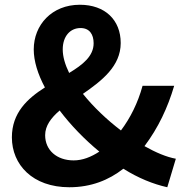

<svg xmlns="http://www.w3.org/2000/svg" viewBox="-20 -774 779 808"><path d="M244 -566C244 -621 275 -656 319 -656C357 -656 374 -629 374 -592C374 -538 329 -502 271 -467C254 -502 244 -535 244 -566ZM272 14C363 14 438 -16 499 -64C561 -25 625 1 684 14L720 -106C681 -113 636 -132 588 -159C646 -236 686 -321 713 -413H580C560 -340 528 -277 489 -225C430 -270 373 -324 329 -379C408 -434 488 -495 488 -593C488 -690 422 -754 316 -754C198 -754 122 -669 122 -566C122 -517 139 -462 169 -406C95 -359 30 -299 30 -196C30 -81 117 14 272 14ZM170 -205C170 -245 195 -278 231 -309C278 -247 335 -188 398 -136C363 -113 327 -99 290 -99C219 -99 170 -142 170 -205Z"/></svg>

Font: Source Han Sans CN
Style: Bold
Weight: 700
Designer: Ryoko NISHIZUKA 西塚涼子 (kana, bopomofo & ideographs); Paul D. Hunt (Latin, Greek & Cyrillic); Sandoll Communications 산돌커뮤니
Foundry: Adobe
Version: Version 2.001;hotconv 1.0.107;makeotfexe 2.5.65593